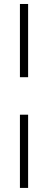

<svg xmlns="http://www.w3.org/2000/svg" viewBox="-20 -714 240 950"><path d="M119.1 -694.3V-332H78.6V-694.3ZM119.1 -146.5V215.8H78.6V-146.5Z"/></svg>

Font: Jameel Khushkhat-L
Style: Regular
Weight: 400
Version: Version 3.5